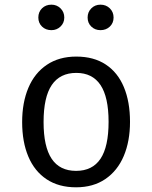

<svg xmlns="http://www.w3.org/2000/svg" viewBox="-20 -795 655 827"><path d="M540 -270.3Q540 -186.7 513.1 -123.1Q486.2 -59.5 433.8 -23.8Q381.5 11.8 307.7 11.8Q232.8 11.8 180.8 -22.8Q128.7 -57.4 102.1 -120.5Q75.4 -183.6 75.4 -269.2Q75.4 -353.3 102.3 -416.9Q129.2 -480.5 181.8 -515.9Q234.4 -551.3 308.7 -551.3Q383.6 -551.3 435.4 -517.2Q487.2 -483.1 513.6 -419.7Q540 -356.4 540 -270.3ZM167.7 -269.2Q167.7 -163.1 202.6 -111Q237.4 -59 307.7 -59Q377.9 -59 412.8 -111Q447.7 -163.1 447.7 -270.3Q447.7 -376.9 412.8 -429Q377.9 -481 308.7 -481Q238.5 -481 203.1 -429Q167.7 -376.9 167.7 -269.2ZM145.1 -719.5Q145.1 -743.6 161 -759.2Q176.9 -774.9 201.5 -774.9Q224.6 -774.9 240.8 -759Q256.9 -743.1 256.9 -719.5Q256.9 -696.4 240.8 -680.8Q224.6 -665.1 201.5 -665.1Q176.9 -665.1 161 -680.5Q145.1 -695.9 145.1 -719.5ZM357.4 -719.5Q357.4 -743.1 373.3 -759Q389.2 -774.9 412.8 -774.9Q436.9 -774.9 453.1 -759Q469.2 -743.1 469.2 -719.5Q469.2 -695.9 453.1 -680.5Q436.9 -665.1 412.8 -665.1Q389.2 -665.1 373.3 -680.5Q357.4 -695.9 357.4 -719.5Z"/></svg>

Font: Fira Code
Style: Regular
Weight: 400
Designer: Carrois Corporate, Edenspiekermann AG, Nikita Prokopov
Foundry: Carrois Corporate, Edenspiekermann AG, Nikita Prokopov
Version: Version 5.002